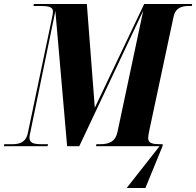

<svg xmlns="http://www.w3.org/2000/svg" viewBox="-57 -734 985 964"><path d="M-37 0H182L184 -10H155C116 -10 91 -14 91 -42C91 -49 92 -59 96 -73L221 -679L280 0H341L662 -680L533 -72C522 -21 489 -10 445 -10H427L425 0H744L579 210H673L759 0L760 -10H747C712 -10 687 -14 687 -40C687 -48 689 -60 692 -76L814 -648C824 -697 857 -704 894 -704H906L908 -714H667L419 -193L379 -714H113L111 -704H147C184 -704 209 -700 209 -676C209 -667 207 -658 202 -634L83 -67C73 -18 40 -10 4 -10H-36Z"/></svg>

Font: Noto Serif Display Condensed ExtraBold
Style: Italic
Weight: 800
Width: 3
Italic angle: -12°
Designer: Monotype Design Team
Foundry: Monotype Imaging Inc.
Version: Version 2.009